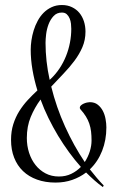

<svg xmlns="http://www.w3.org/2000/svg" viewBox="-20 -696 472 772"><path d="M407.7 -183.6Q407.7 -132.8 390.6 -89.4Q373.5 -45.9 341.3 -15.1Q355 2.4 368.9 18.8Q382.8 35.2 397 49.8L393.6 56.2Q376.5 43.9 359.9 29.3Q343.3 14.6 326.2 -2.4Q301.3 16.6 270.5 27.3Q239.7 38.1 203.1 38.1Q162.1 38.1 128.9 26.1Q95.7 14.2 72.5 -8.1Q49.3 -30.3 36.9 -62Q24.4 -93.8 24.4 -133.3Q24.4 -168 33.4 -196.5Q42.5 -225.1 57.6 -249.3Q72.8 -273.4 91.6 -293.7Q110.4 -314 130.4 -332.5Q117.7 -374 110.6 -415.3Q103.5 -456.5 103.5 -496.1Q103.5 -513.7 106.4 -533.9Q109.4 -554.2 115.5 -574Q121.6 -593.8 131.6 -612.3Q141.6 -630.9 155.5 -644.8Q169.4 -658.7 187.7 -667.2Q206.1 -675.8 229 -675.8Q251.5 -675.8 269.3 -667.2Q287.1 -658.7 299.1 -644.3Q311 -629.9 317.4 -610.4Q323.7 -590.8 323.7 -568.8Q323.7 -535.2 311.3 -506.3Q298.8 -477.5 279.1 -451.2Q259.3 -424.8 234.9 -399.4Q210.4 -374 186 -347.7Q206.5 -264.6 241.7 -187Q276.9 -109.4 320.8 -44.4Q334 -64.9 341.1 -87.4Q348.1 -109.9 348.1 -130.9Q348.1 -150.4 346.2 -167Q344.2 -183.6 339.1 -198.7Q334 -213.9 325.2 -228Q316.4 -242.2 303.2 -256.8Q302.2 -258.8 301.5 -259.8Q300.8 -260.7 300.8 -262.2Q300.8 -268.1 305.4 -272.2Q310.1 -276.4 316.4 -279.3Q322.8 -282.2 329.6 -283.7Q336.4 -285.2 340.8 -285.2Q360.4 -285.2 373 -275.1Q385.7 -265.1 393.6 -250Q401.4 -234.9 404.5 -217Q407.7 -199.2 407.7 -183.6ZM216.8 13.7Q244.6 13.7 266.6 2.9Q288.6 -7.8 305.2 -24.9Q280.8 -52.2 257.6 -84Q234.4 -115.7 213.6 -150.1Q192.9 -184.6 174.8 -221.4Q156.7 -258.3 143.1 -295.9Q119.1 -263.2 103.5 -225.6Q87.9 -188 87.9 -141.1Q87.9 -109.9 96.9 -81.8Q106 -53.7 122.8 -32.5Q139.6 -11.2 163.3 1.2Q187 13.7 216.8 13.7ZM163.1 -523.9Q163.1 -487.3 167.2 -450Q171.4 -412.6 179.7 -375Q181.2 -376 184.1 -378.9Q204.1 -397.9 219.5 -421.1Q234.9 -444.3 245.4 -470.5Q255.9 -496.6 261.2 -524.4Q266.6 -552.2 266.6 -580.1Q266.6 -589.4 265.4 -600.6Q264.2 -611.8 260 -621.8Q255.9 -631.8 248.5 -638.7Q241.2 -645.5 229 -645.5Q208.5 -645.5 195.6 -631.6Q182.6 -617.7 175.3 -598.4Q168 -579.1 165.5 -558.3Q163.1 -537.6 163.1 -523.9Z"/></svg>

Font: Montez
Style: Regular
Weight: 400
Designer: Astigmatic (AOETI)
Foundry: Astigmatic (AOETI)
Version: Version 1.001